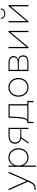

<svg xmlns="http://www.w3.org/2000/svg" viewBox="2003 -2764 954 5001"><g transform="rotate(-90 2480.5 -263.0)"><path d="M32 158V187C45 188 58 188 69 188C155 188 205 166 264 33L510 -519H475L267 -50L60 -519H23L249 -15L232 24C181 140 141 159 69 159C58 159 45 159 32 158Z M880 -522C783 -522 705 -467 668 -378V-519H636V194H669V-138C706 -50 785 4 880 4C1016 4 1121 -104 1121 -259C1121 -414 1016 -522 880 -522ZM878 -492C998 -492 1088 -397 1088 -259C1088 -121 998 -27 878 -27C759 -27 669 -121 669 -259C669 -397 759 -492 878 -492Z M1621 0H1652V-519H1447C1321 -519 1238 -465 1238 -349C1238 -260 1288 -207 1375 -190L1237 0H1273L1408 -186L1439 -185H1621ZM1272 -348C1272 -447 1337 -489 1450 -489H1621V-211H1443C1330 -211 1272 -256 1272 -348Z M1776 132H1808V0H2320V132H2352V-29H2267V-519H1917L1909 -349C1901 -193 1888 -34 1807 -29H1776ZM1861 -29C1921 -67 1935 -213 1940 -348L1947 -489H2234V-29Z M2707 3C2845 3 2951 -106 2951 -260C2951 -414 2845 -523 2707 -523C2568 -523 2462 -414 2462 -260C2462 -106 2568 3 2707 3ZM2707 -27C2587 -27 2495 -122 2495 -260C2495 -398 2587 -492 2707 -492C2826 -492 2918 -398 2918 -260C2918 -122 2826 -27 2707 -27Z M3131 0H3346C3478 0 3541 -49 3541 -138C3541 -210 3504 -254 3422 -267C3483 -283 3522 -323 3522 -387C3522 -474 3453 -519 3341 -519H3131ZM3347 -28H3164V-250H3357C3461 -250 3508 -215 3508 -139C3508 -62 3452 -28 3347 -28ZM3341 -277H3164V-491H3341C3435 -491 3489 -455 3489 -384C3489 -313 3435 -277 3341 -277Z M3726 0H3754L4144 -466V0H4177V-519H4149L3759 -53V-519H3726Z M4399 0H4427L4817 -466V0H4850V-519H4822L4432 -53V-519H4399ZM4625 -603C4701 -603 4759 -647 4761 -720H4734C4732 -664 4685 -628 4625 -628C4564 -628 4517 -664 4515 -720H4489C4490 -647 4549 -603 4625 -603Z"/></g></svg>

Font: Chess Sans ExtraLight
Style: Regular
Weight: 275
Designer: Wolf Bōese
Foundry: Wolf Bōese
Version: Version 7.223;Glyphs 3.3 (3306)